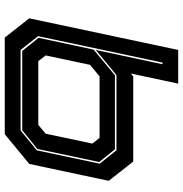

<svg xmlns="http://www.w3.org/2000/svg" viewBox="-1 -579 769 807"><g transform="rotate(-90 383.5 -175.5)"><path d="M577 189H435.5L478 -10L466 0H108L27 -103L98 -437L223 -540H629L710 -437ZM524 123 635 -400 577 -473.5H238.5L155 -405L99 -141L155.5 -70.5H471.5L577 -157.5L517 123ZM470.5 -77H159.5L106 -143L161 -403L239.5 -466.5H573L628 -398L578.5 -166.5ZM466 -141.5 514.5 -181.5 554 -368 530 -399H262L225 -368L183.5 -172L207.5 -141.5Z"/></g></svg>

Font: Tourney Expanded ExtraBold
Style: Italic
Weight: 800
Width: 7
Italic angle: -12°
Designer: Tyler Finck
Foundry: Etcetera Type Co
Version: Version 1.010; ttfautohint (v1.8.3)